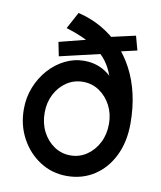

<svg xmlns="http://www.w3.org/2000/svg" viewBox="-84 -807 741 882"><g transform="rotate(10 287.0 -366.5)"><path d="M40 -262Q40 -316 59 -364Q78 -412 111 -449Q144 -486 186.5 -507Q229 -528 275 -528Q325 -528 364.5 -506Q404 -484 430.5 -443.5Q457 -403 468 -348L418 -379Q416 -425 405.5 -462.5Q395 -500 376 -530.5Q357 -561 328.5 -584.5Q300 -608 260.5 -627Q221 -646 169 -662L211 -740Q270 -726 320 -697.5Q370 -669 409.5 -628Q449 -587 477 -534Q505 -481 519.5 -417.5Q534 -354 534 -281Q534 -196 502.5 -131Q471 -66 415 -29.5Q359 7 287 7Q218 7 162 -29Q106 -65 73 -126Q40 -187 40 -262ZM437 -262Q437 -309 417 -347.5Q397 -386 363 -409Q329 -432 287 -432Q245 -432 211 -409.5Q177 -387 157 -348.5Q137 -310 137 -262Q137 -213 157 -174Q177 -135 211 -112Q245 -89 287 -89Q329 -89 363 -112Q397 -135 417 -174Q437 -213 437 -262ZM156 -528 143 -593 288 -630 343 -650 489 -683 507 -617 394 -591 353 -574Z"/></g></svg>

Font: Mach
Style: Regular
Weight: 400
Version: Version 1.002